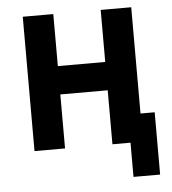

<svg xmlns="http://www.w3.org/2000/svg" viewBox="-51 -597 701 783"><g transform="rotate(-5 300.0 -205.0)"><path d="M71 0H196V-221H390V0H464V140H573V-115H515V-550H390V-337H196V-550H71Z"/></g></svg>

Font: JetBrains Mono
Style: Bold
Weight: 558
Monospace: yes
Designer: Philipp Nurullin, Konstantin Bulenkov
Foundry: JetBrains
Version: Version 2.305